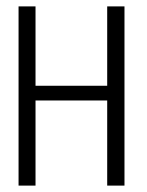

<svg xmlns="http://www.w3.org/2000/svg" viewBox="-20 -590 458 600"><path d="M38 -10H91V-276H315V-10H369V-570H315V-322H91V-570H38Z"/></svg>

Font: Charger Sport
Style: ExLitNrw
Weight: 200
Designer: Jasper
Foundry: Cannot Into Space Fonts
Version: Version 1.1